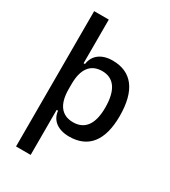

<svg xmlns="http://www.w3.org/2000/svg" viewBox="-227 -842 1041 1176"><g transform="rotate(30 293.0 -253.5)"><path d="M82 224.6H185.5V-93.8H195.3C201.7 -28.8 252.9 9.8 332.5 9.8C468.3 9.8 539.1 -80.6 539.1 -253.9C539.1 -433.6 468.3 -527.3 332.5 -527.3C254.9 -527.3 203.6 -488.8 195.3 -423.8H185.5V-732.4H82ZM185.5 -241.2V-276.4C185.5 -383.3 228 -439.5 309.6 -439.5C393.1 -439.5 436.5 -376 436.5 -253.9C436.5 -138.2 393.1 -78.1 309.6 -78.1C228 -78.1 185.5 -134.3 185.5 -241.2Z"/></g></svg>

Font: Cascadia Code PL
Style: Regular
Weight: 400
Monospace: yes
Designer: Aaron Bell
Foundry: Saja Typeworks
Version: Version 2404.023